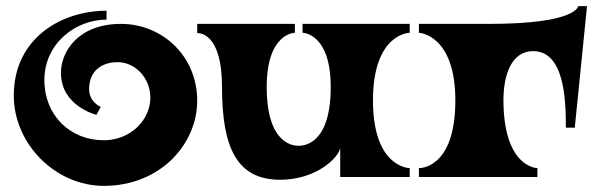

<svg xmlns="http://www.w3.org/2000/svg" viewBox="-20 -578 1947 627"><path d="M375 -500C237 -500 179 -411 179 -340C179 -231 295 -203 295 -203L309 -229C309 -229 271 -244 271 -287C271 -348 314 -375 364 -375C421 -375 471 -324 471 -259C471 -186 406 -120 319 -120C210 -120 125 -200 125 -317C125 -437 228 -514 328 -514V-543C179 -543 25 -452 25 -266C25 -108 161 29 319 29C504 29 624 -108 624 -249C624 -396 509 -500 375 -500Z M624 -470C632 -470 705 -470 705 -294C705 -93 755 9 895 9C1011 9 1084 -61 1091 -94V0H1318V-29C1318 -29 1198 -29 1198 -250C1198 -470 1318 -471 1318 -471V-500H968V-471C968 -471 1060 -471 1060 -294C1060 -102 968 -102 955 -102C943 -102 851 -102 851 -294C851 -471 943 -471 943 -471V-500H624Z M1868 -558C1868 -558 1865 -500 1577 -500H1348V-471C1348 -471 1467 -466 1467 -250C1467 -24 1348 -29 1348 -29V0H1735V-29C1735 -29 1625 -29 1624 -250C1624 -335 1651 -411 1721 -411C1823 -411 1828 -253 1828 -161H1857L1897 -558Z"/></svg>

Font: Ouroboros
Style: Regular
Weight: 400
Designer: Ariel Martín Pérez
Foundry: Velvetyne Type Foundry
Version: Version 2.001;hotconv 1.0.109;makeotfexe 2.5.65596